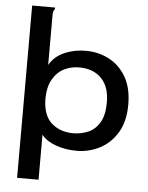

<svg xmlns="http://www.w3.org/2000/svg" viewBox="-57 -714 714 927"><g transform="rotate(5 300.0 -250.5)"><path d="M61 -668H172V-660Q166 -654 164.5 -646.5Q163 -639 163 -623V-389Q187 -431 234.5 -452Q282 -473 339 -473Q399 -473 450.5 -446.5Q502 -420 533.5 -366.5Q565 -313 565 -232Q565 -150 532 -95.5Q499 -41 446.5 -14.5Q394 12 336 12Q281 12 235 -4.5Q189 -21 165 -51V167H61ZM312 -71Q350 -71 384 -85.5Q418 -100 439.5 -135.5Q461 -171 461 -234Q461 -308 423 -348Q385 -388 322 -390Q279 -392 243.5 -375Q208 -358 186 -320.5Q164 -283 164 -221Q166 -143 207.5 -107Q249 -71 312 -71Z"/></g></svg>

Font: Inconsolata Expanded SemiBold
Style: Regular
Weight: 600
Width: 7
Monospace: yes
Designer: Raph Levien, Cyreal, Brenton Simpson
Foundry: Raph Levien, Cyreal, Google
Version: Version 3.001; ttfautohint (v1.8.2.53-6de2)